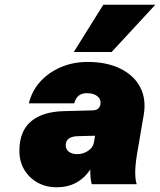

<svg xmlns="http://www.w3.org/2000/svg" viewBox="-20 -779 677 812"><path d="M637 -759 452 -559H292L417 -759ZM563 -148Q553 -93 552 -58Q551 -23 558 0H368Q361 -26 362 -62Q311 13 220 13Q174 13 138.5 -7Q103 -27 82.5 -61.5Q62 -96 62 -141Q62 -224 111 -265.5Q160 -307 251 -309L367 -312Q385 -312 393 -318Q401 -324 404 -334L405 -339Q408 -359 392 -372Q376 -385 347 -385Q305 -385 294 -342H102Q115 -395 150.5 -434Q186 -473 237.5 -495Q289 -517 351 -517Q432 -517 489.5 -488.5Q547 -460 573 -410Q599 -360 588 -294ZM258 -165Q258 -147 271.5 -137Q285 -127 307 -127Q331 -127 352.5 -141Q374 -155 378 -180L382 -205L306 -203Q284 -202 271 -193Q258 -184 258 -165Z"/></svg>

Font: Overused Grotesk Black
Style: Italic
Weight: 900
Italic angle: -10°
Version: Version 0.003